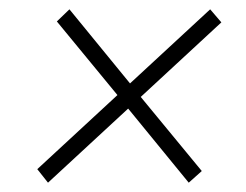

<svg xmlns="http://www.w3.org/2000/svg" viewBox="-20 -569 527 412"><path d="M455 -521 431 -549 259 -390 129 -549 102 -523 232 -365 60 -206 83 -177 255 -336 385 -177 413 -202 282 -361Z"/></svg>

Font: United Sans Thin
Style: Italic
Weight: 100
Italic angle: -8°
Designer: Pablo Impallari, Rodrigo Fuenzalida (Modified by Dan O. Williams)
Version: Version 1.000;PS 001.000;hotconv 1.0.88;makeotf.lib2.5.64775